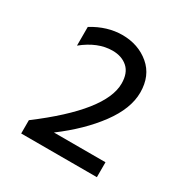

<svg xmlns="http://www.w3.org/2000/svg" viewBox="-111 -915 588 613"><g transform="rotate(30 182.5 -609.0)"><path d="M326 -392H47V-441Q245 -590 245 -690Q245 -729 223.5 -748Q202 -767 168 -767Q114 -767 61 -724V-793Q115 -826 170 -826Q229 -826 270 -791.5Q311 -757 311 -695Q311 -636 263 -571Q215 -506 136 -447H326Z"/></g></svg>

Font: Hind Siliguri
Style: Regular
Weight: 400
Designer: Jyotish Sonowal
Foundry: Indian Type Foundry
Version: Version 1.000;PS 1.0;hotconv 1.0.86;makeotf.lib2.5.63406; tt